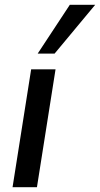

<svg xmlns="http://www.w3.org/2000/svg" viewBox="-20 -775 414 795"><path d="M32 0 109 -488H210L133 0ZM136 -553 269 -755H374L206 -553Z"/></svg>

Font: Nunito Sans 12pt SemiBold
Style: Italic
Weight: 600
Italic angle: -9°
Designer: Vernon Adams
Foundry: Vernon Adams
Version: Version 3.101;gftools[0.9.27]